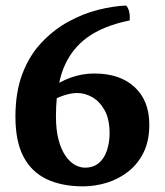

<svg xmlns="http://www.w3.org/2000/svg" viewBox="-20 -658 589 687"><path d="M183.1 -306.6Q180.2 -275.9 180.2 -242.2Q180.2 -191.9 189.7 -157Q199.2 -122.1 214.6 -100.1Q230 -78.1 248 -68.1Q266.1 -58.1 284.2 -58.1Q314 -58.1 333.5 -74.5Q353 -90.8 362.5 -119.4Q372.1 -147.9 372.1 -180.2Q372.1 -231.9 354.5 -263.4Q336.9 -294.9 310.5 -310.1Q284.2 -325.2 256.3 -325.2Q233.4 -325.2 205.1 -315.4Q193.8 -311.5 183.1 -306.6ZM191.9 -361.8Q213.4 -373.5 233.4 -380.4Q273.9 -395 317.4 -395Q409.2 -395 461.7 -346.4Q514.2 -297.9 514.2 -211.9Q514.2 -153.8 493.7 -112.3Q473.1 -70.8 438.7 -43.9Q404.3 -17.1 362.3 -4.2Q320.3 8.8 277.3 8.8Q201.2 8.8 146.7 -17.1Q92.3 -43 63.7 -97.9Q35.2 -152.8 35.2 -240.2Q35.2 -329.1 60.5 -395Q85.9 -460.9 129.2 -506.3Q172.4 -551.8 224.4 -580.3Q276.4 -608.9 330.3 -622.6Q384.3 -636.2 431.2 -638.2Q439 -629.9 442.1 -616.5Q445.3 -603 444.3 -585Q350.1 -565.9 292.2 -523.9Q234.4 -481.9 207 -413.1Q197.8 -389.6 191.9 -361.8Z"/></svg>

Font: Ekush
Style: Regular
Weight: 400
Designer: Jayed Ahsan Saad & S M Khalid Hossain
Foundry: Codepotro
Version: Codepotro Ekush; Version 0.600